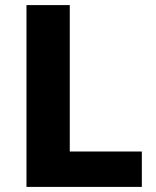

<svg xmlns="http://www.w3.org/2000/svg" viewBox="-20 -734 613 754"><path d="M84 0V-714H254V-139H537V0Z"/></svg>

Font: Noto Sans Malayalam ExtraBold
Style: Regular
Weight: 800
Designer: Jelle Bosma - Monotype Design Team
Foundry: Monotype Imaging Inc.
Version: Version 2.104; ttfautohint (v1.8.4.7-5d5b)